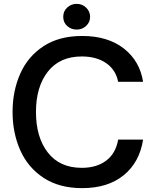

<svg xmlns="http://www.w3.org/2000/svg" viewBox="-20 -961 797 993"><path d="M45 -382Q45 -490 84.5 -579.5Q124 -669 205 -722Q286 -775 405 -775Q537 -775 620 -710.5Q703 -646 720 -538H591Q579 -600 529 -634.5Q479 -669 403 -669Q289 -669 227.5 -590.5Q166 -512 166 -382Q166 -251 227.5 -172Q289 -93 403 -93Q480 -93 529.5 -130.5Q579 -168 591 -239H720Q702 -122 620 -55Q538 12 405 12Q286 12 205 -41.5Q124 -95 84.5 -184.5Q45 -274 45 -382ZM307 -874Q307 -903 327.5 -922Q348 -941 377 -941Q405 -941 425.5 -921.5Q446 -902 446 -874Q446 -846 425.5 -827Q405 -808 377 -808Q348 -808 327.5 -826.5Q307 -845 307 -874Z"/></svg>

Font: Open Sauce Sans Medium
Style: Regular
Weight: 500
Designer: Alfredo Marco Pradil
Foundry: Creative Sauce Fz LLC
Version: Version 1.477